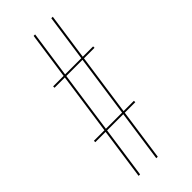

<svg xmlns="http://www.w3.org/2000/svg" viewBox="-229 -738 776 776"><g transform="rotate(-45 159.0 -350.0)"><path d="M292.5 -500H233.4L262 -700H253.5L224.9 -500H132.4L161 -700H152.5L123.9 -500H64V-492H122.8L85.1 -228H25V-220H83.9L52.5 0H61L92.4 -220H184.9L153.5 0H162L193.4 -220H253.5V-228H194.6L232.3 -492H292.5ZM93.6 -228 131.3 -492H223.8L186.1 -228Z"/></g></svg>

Font: Picaflor 48 pt
Style: Regular
Weight: 400
Designer: Ariel Martín Pérez
Foundry: Tunera Type Foundry
Version: Version 1.000;hotconv 1.0.109;makeotfexe 2.5.65596